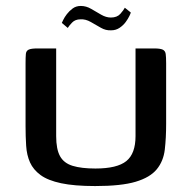

<svg xmlns="http://www.w3.org/2000/svg" viewBox="-20 -623 645 646"><path d="M539 -206Q539 -159 534.5 -120Q530 -81 507.5 -53.5Q485 -26 436.5 -11.5Q388 3 300 3Q230 3 185.5 -6.5Q141 -16 116.5 -34Q92 -52 81 -76.5Q70 -101 68 -132.5Q66 -164 66 -199V-410Q66 -431 67 -441.5Q68 -452 76.5 -456Q85 -460 105 -460H169V-165Q169 -121 182 -97.5Q195 -74 224.5 -65Q254 -56 301 -56Q374 -56 405 -81Q436 -106 436 -165V-460H499Q519 -460 527.5 -456Q536 -452 537.5 -441.5Q539 -431 539 -410ZM354 -521Q336 -520 319.5 -529.5Q303 -539 285.5 -549Q268 -559 251 -558Q233 -558 222.5 -547Q212 -536 208 -529L188 -546Q189 -548 193 -556.5Q197 -565 205 -575.5Q213 -586 224.5 -594.5Q236 -603 252 -603Q270 -603 287 -593Q304 -583 320.5 -573.5Q337 -564 353 -564Q374 -564 385 -576.5Q396 -589 400 -597L420 -581Q420 -579 415.5 -569.5Q411 -560 403 -549Q395 -538 382.5 -529.5Q370 -521 354 -521Z"/></svg>

Font: Genos Thin Medium
Style: Regular
Weight: 500
Version: Version 1.010